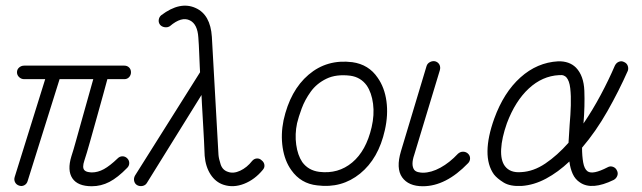

<svg xmlns="http://www.w3.org/2000/svg" viewBox="-20 -633 2232 667"><path d="M299 14Q250 14 231.5 -13.5Q213 -41 228 -90Q235 -111 245 -147.5Q255 -184 266.5 -224.5Q278 -265 288 -301Q298 -337 304 -358H187L76 -4Q73 6 64.5 10.5Q56 15 47 12Q37 9 32.5 0.5Q28 -8 31 -18L137 -358H64Q54 -358 46.5 -365Q39 -372 39 -382Q39 -392 46.5 -398.5Q54 -405 64 -405H412Q422 -405 428.5 -398.5Q435 -392 435 -382Q435 -372 428.5 -365Q422 -358 412 -358H353Q349 -343 339 -306.5Q329 -270 316.5 -225.5Q304 -181 292.5 -140Q281 -99 273 -75Q265 -51 273 -42Q278 -37 286 -35.5Q294 -34 299 -34Q320 -34 341 -45.5Q362 -57 389 -83Q396 -90 405.5 -90Q415 -90 422 -83Q429 -76 429 -66.5Q429 -57 422 -50Q389 -16 360 -1Q331 14 299 14Z M456 10Q448 5 446 -4.5Q444 -14 449 -23L675 -382Q675 -382 674 -401Q673 -420 672 -448.5Q671 -477 669 -503Q666 -549 640 -562Q611 -577 570 -542Q562 -537 552 -538.5Q542 -540 536 -547Q530 -555 531.5 -564.5Q533 -574 540 -580Q606 -630 660 -605Q711 -582 716 -505L739 -95Q740 -82 746.5 -62Q753 -42 772 -36Q791 -29 814.5 -40Q838 -51 856 -74Q863 -82 872.5 -82.5Q882 -83 889 -76Q897 -70 898.5 -60.5Q900 -51 893 -43Q865 -9 828 5.5Q791 20 757 9Q729 0 711.5 -27Q694 -54 691 -92Q689 -145 686 -193.5Q683 -242 681.5 -272.5Q680 -303 680 -303L490 3Q485 11 475 13Q465 15 456 10Z M1082 11Q1025 5 992 -42Q969 -74 962 -120Q955 -166 965 -215Q988 -319 1052 -373.5Q1116 -428 1204 -417Q1261 -409 1292 -363Q1316 -329 1322.5 -281.5Q1329 -234 1317 -181Q1295 -82 1231 -30Q1167 22 1082 11ZM1089 -36Q1155 -28 1203.5 -68.5Q1252 -109 1271 -191Q1281 -234 1276 -272.5Q1271 -311 1254 -336Q1233 -365 1197 -370Q1148 -376 1114 -359.5Q1080 -343 1059.5 -314.5Q1039 -286 1028 -256Q1017 -226 1012 -205Q1004 -167 1009 -130.5Q1014 -94 1030 -70Q1051 -41 1089 -36Z M1449 14Q1399 14 1377 -17Q1355 -48 1373 -108L1462 -404Q1465 -413 1474 -417.5Q1483 -422 1492 -420Q1502 -417 1506.5 -408.5Q1511 -400 1508 -389L1419 -95Q1407 -60 1419 -43Q1424 -37 1433 -35Q1442 -33 1449 -33Q1478 -33 1510 -50.5Q1542 -68 1571 -99Q1579 -106 1588.5 -106Q1598 -106 1605 -100Q1613 -93 1613 -83Q1613 -73 1606 -66Q1529 14 1449 14Z M1792 13Q1752 15 1729.5 1Q1707 -13 1696 -27Q1673 -59 1673.5 -108Q1674 -157 1697 -221Q1730 -312 1788 -364Q1846 -416 1919 -420Q1958 -421 1981 -398Q2008 -370 2010 -317.5Q2012 -265 2007 -204Q2039 -251 2067 -303.5Q2095 -356 2116 -405Q2121 -415 2130 -418.5Q2139 -422 2147 -418Q2157 -414 2160.5 -405Q2164 -396 2161 -387Q2130 -317 2090 -246.5Q2050 -176 2002 -120Q2002 -91 2006 -68.5Q2010 -46 2021 -38Q2039 -25 2091 -52Q2100 -57 2109.5 -53.5Q2119 -50 2123 -41Q2128 -32 2124.5 -22.5Q2121 -13 2112 -8Q2036 29 1995 1Q1978 -10 1969.5 -29Q1961 -48 1958 -72Q1919 -35 1877 -12.5Q1835 10 1792 13ZM1790 -35Q1833 -37 1874.5 -65Q1916 -93 1955 -137Q1956 -152 1957 -168.5Q1958 -185 1959 -201Q1962 -234 1963 -267Q1964 -300 1961 -326.5Q1958 -353 1947 -365Q1944 -368 1938.5 -370.5Q1933 -373 1922 -372Q1864 -369 1817 -325.5Q1770 -282 1741 -205Q1723 -154 1721 -115Q1719 -76 1734 -56Q1752 -32 1790 -35Z"/></svg>

Font: Kurewa Gothic CJK TC Regular
Style: Regular
Weight: 400
Designer: Max Yao
Foundry: Max-Everyday
Version: Version 1.071; ttfautohint (v1.8.3)